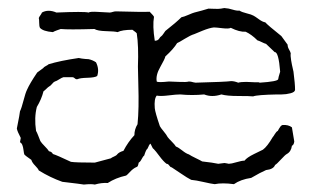

<svg xmlns="http://www.w3.org/2000/svg" viewBox="-20 -478 809 490"><path d="M476 -446 495 -451Q508 -455 512 -456Q517 -456 527.5 -455.5Q538 -455 544 -456Q545 -456 549.5 -457Q554 -458 556 -457Q562 -457 573.5 -453.5Q585 -450 591 -451Q597 -447 609.5 -444Q622 -441 627 -438Q631 -436 640.5 -429Q650 -422 657 -421Q663 -414 698 -386Q713 -365 714 -364Q714 -358 717.5 -352Q721 -346 722 -342Q721 -336 723 -324Q725 -312 727 -304L729 -295Q733 -264 733 -249Q733 -243 721.5 -240Q710 -237 699 -237H688Q636 -236 626 -232Q618 -233 588.5 -233Q559 -233 545 -237Q521 -229 501 -237Q470 -234 440 -237Q430 -237 410 -234.5Q390 -232 380 -234Q373 -226 375 -202Q376 -191 388 -156Q390 -152 397.5 -143Q405 -134 408 -128Q411 -124 418.5 -116.5Q426 -109 429 -104Q435 -102 445 -94Q455 -86 462 -84Q468 -80 479.5 -74.5Q491 -69 496 -66L520 -63Q521 -63 537 -60Q540 -60 545 -61Q550 -62 553 -62Q555 -62 559 -61Q563 -60 564 -60Q570 -60 583.5 -64Q597 -68 604 -68Q610 -76 628.5 -85Q647 -94 651 -96Q662 -104 676 -128Q678 -130 681.5 -136Q685 -142 689 -144Q690 -146 692 -149.5Q694 -153 696 -155.5Q698 -158 701 -159Q716 -160 725 -153L731 -117Q730 -108 725 -106Q723 -91 712 -85Q708 -83 697 -71Q686 -59 682 -57Q678 -46 659 -44Q645 -38 621 -24Q594 -20 577 -8Q547 -12 528 -8Q519 -9 499.5 -13.5Q480 -18 468 -19Q458 -24 442 -35Q426 -46 418 -51Q415 -51 412 -55.5Q409 -60 405 -60Q397 -66 387 -79.5Q377 -93 372 -98Q371 -98 369.5 -100.5Q368 -103 366.5 -106.5Q365 -110 364 -111Q363 -112 361 -108Q360 -107 359 -104L356 -98Q353 -97 348 -81Q345 -79 341.5 -72Q338 -65 334 -63Q332 -52 329 -52Q324 -50 319.5 -46.5Q315 -43 310 -37.5Q305 -32 302 -30Q275 -24 255 -11Q239 -12 222 -7Q213 -9 194 -7Q190 -8 139 -14Q108 -25 79 -43Q77 -48 69.5 -55.5Q62 -63 60 -70Q44 -81 42 -84Q41 -87 40 -95Q39 -103 37 -108Q35 -113 31 -115Q33 -124 33 -126Q24 -143 23 -150Q31 -190 31 -194Q35 -202 40 -221.5Q45 -241 49 -249Q56 -265 75 -293Q78 -295 82.5 -298.5Q87 -302 90 -304Q92 -307 97 -309.5Q102 -312 104 -314Q133 -323 181 -330Q185 -329 189 -328.5Q193 -328 198 -327.5Q203 -327 206 -327Q216 -325 225 -319Q234 -301 228 -284Q222 -280 203 -279.5Q184 -279 178 -276Q174 -275 171 -278Q168 -281 165 -281H142Q138 -280 131 -275.5Q124 -271 120 -270Q117 -269 113 -264Q109 -259 105 -257Q103 -256 98.5 -251.5Q94 -247 91 -245Q86 -225 74 -205Q67 -178 72 -144Q74 -141 77.5 -132Q81 -123 83 -118Q86 -113 94 -105Q102 -97 105 -92Q112 -91 115 -85Q125 -82 161 -65Q173 -63 222 -63L263 -74Q265 -76 271 -78.5Q277 -81 279 -84Q284 -90 295 -93Q307 -116 323 -133Q323 -148 331 -161Q333 -181 333.5 -206Q334 -231 333 -263Q332 -295 332 -308Q334 -361 329 -393Q329 -394 318 -402Q292 -402 280 -396Q273 -398 251 -398.5Q229 -399 221 -404Q154 -402 135 -404Q132 -403 125 -400.5Q118 -398 115 -396Q90 -398 82 -407Q80 -411 80 -420Q80 -429 79 -432Q80 -435 83 -439Q86 -443 87 -446Q103 -455 124 -446Q195 -449 206 -446Q210 -449 232 -447.5Q254 -446 260 -446Q263 -446 267.5 -447.5Q272 -449 276 -449Q345 -447 362 -448Q372 -438 373 -435Q369 -412 375 -374Q379 -374 382 -375.5Q385 -377 387 -380.5Q389 -384 391 -385Q394 -387 397.5 -392.5Q401 -398 402 -399Q430 -421 443 -434Q449 -435 460.5 -440Q472 -445 476 -446ZM681 -345 659 -366Q655 -367 648 -370.5Q641 -374 637 -375Q622 -390 607 -397Q591 -396 569 -407Q564 -404 547.5 -406Q531 -408 526 -408Q515 -407 496.5 -399.5Q478 -392 476 -391Q466 -388 451.5 -379Q437 -370 432 -368Q423 -353 402 -334Q401 -328 389 -307Q377 -286 380 -270Q383 -267 411 -270Q417 -270 436.5 -269Q456 -268 462 -270Q465 -270 467.5 -269.5Q470 -269 473.5 -268Q477 -267 479 -267Q556 -269 570 -271Q578 -271 588 -267Q591 -268 596.5 -268.5Q602 -269 608 -269Q614 -269 620.5 -268.5Q627 -268 631.5 -268Q636 -268 640 -268L643 -267Q689 -270 690 -276Q690 -279 695 -295Q691 -346 681 -345Z"/></svg>

Font: FuturaRenner Light
Style: Regular
Weight: 300
Designer: BSozoo
Foundry: BSozoo
Version: Version 1.001;PS 001.001;hotconv 1.0.70;makeotf.lib2.5.58329